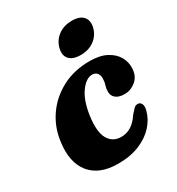

<svg xmlns="http://www.w3.org/2000/svg" viewBox="-169 -796 846 917"><g transform="rotate(-30 254.0 -338.0)"><path d="M318.5 -417.5Q285.5 -417.5 254.2 -374.2Q223 -331 212 -254Q200 -170 222.5 -130Q245 -90 292.5 -90Q352.5 -90 393 -153Q408 -170 416.8 -179Q425.5 -188 438.5 -187.5Q451 -187.5 457.5 -174.5Q464 -161.5 457 -137Q446.5 -97 415.5 -62.8Q384.5 -28.5 334.2 -7.5Q284 13.5 215 13.5Q112.5 13.5 63.2 -47.2Q14 -108 29.5 -216.5Q39 -290 80.2 -349.5Q121.5 -409 188 -444.2Q254.5 -479.5 341 -479.5Q396.5 -479.5 432.5 -460.5Q468.5 -441.5 485.5 -411.5Q502.5 -381.5 500.5 -347.5Q498.5 -305 470.2 -282Q442 -259 409 -259Q376.5 -259 359.8 -273.2Q343 -287.5 344 -310.5Q344 -328 349.2 -343Q354.5 -358 354.5 -376.5Q355 -394 345.8 -405.8Q336.5 -417.5 318.5 -417.5ZM320 -525.5Q276.5 -525.5 257.2 -547.5Q238 -569.5 248.5 -607.5Q258.5 -644.5 289.5 -666.8Q320.5 -689 363.5 -689Q407.5 -689 426.2 -666.8Q445 -644.5 435.5 -607.5Q425.5 -570.5 394.8 -548Q364 -525.5 320 -525.5Z"/></g></svg>

Font: Fraunces 9pt S000
Style: Bold Italic
Weight: 700
Italic angle: -16°
Version: Version 1.000; ttfautohint (v1.8.3)